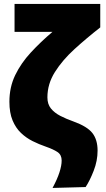

<svg xmlns="http://www.w3.org/2000/svg" viewBox="-20 -753 534 970"><path d="M245.5 196.5Q269 153 280.2 118.2Q291.5 83.5 291.5 58Q291.5 29.5 271 15.5Q250.5 1.5 210.5 -12.5Q177 -24 144.5 -40.2Q112 -56.5 85.8 -81.5Q59.5 -106.5 43.5 -144.8Q27.5 -183 27.5 -239Q27.5 -313 57 -373.8Q86.5 -434.5 135.8 -487.8Q185 -541 245 -592H53.5V-733H486.5V-614.5Q417.5 -560.5 356.5 -505Q295.5 -449.5 257.5 -389.2Q219.5 -329 219.5 -261Q219.5 -227 237.2 -205Q255 -183 285 -167.5Q315 -152 352 -139Q421 -114 447 -80.5Q473 -47 473 8Q473 59.5 453.2 110Q433.5 160.5 412.5 192Z"/></svg>

Font: Heraclito ExtraBold
Style: Regular
Weight: 800
Designer: Kostas Bartsokas (font) & Cristiano Sobral (main changes)
Foundry: Kostas Bartsokas (font) & Cristiano Sobral (main changes)
Version: Version 1.00;July 8, 2020;FontCreator 13.0.0.2655 64-bit